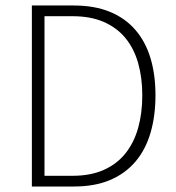

<svg xmlns="http://www.w3.org/2000/svg" viewBox="-20 -679 640 699"><path d="M96 0V-659H248Q324 -659 380 -636Q436 -613 473 -570Q510 -527 528 -467Q546 -407 546 -332Q546 -257 528 -195.5Q510 -134 473 -90.5Q436 -47 380.5 -23.5Q325 0 249 0ZM142 -39H244Q310 -39 358 -60.5Q406 -82 437 -121Q468 -160 483 -213.5Q498 -267 498 -332Q498 -396 483 -449Q468 -502 437 -540Q406 -578 358 -599Q310 -620 244 -620H142Z"/></svg>

Font: Source Code Pro Light
Style: Regular
Weight: 300
Monospace: yes
Designer: Paul D. Hunt, Teo Tuominen
Foundry: Adobe Systems Incorporated
Version: Version 2.030;PS 1.000;hotconv 16.6.51;makeotf.lib2.5.65220